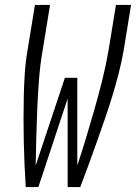

<svg xmlns="http://www.w3.org/2000/svg" viewBox="-20 -755 549 775"><path d="M84 0Q81 -45 79 -91Q77 -137 76 -182.5Q75 -228 75 -274Q75 -320 76 -366Q77 -412 80 -458.5Q83 -505 91 -551L121 -735H182L152 -551Q142 -493 137.5 -434.5Q133 -376 130.5 -318Q128 -260 126.5 -202Q125 -144 124 -87L242 -441H292V-87Q311 -144 328.5 -202Q346 -260 362.5 -318Q379 -376 393.5 -434.5Q408 -493 418 -551L448 -735H509L479 -551Q471 -505 459 -458.5Q447 -412 433 -366Q419 -320 403 -274Q387 -228 371 -182.5Q355 -137 338 -91Q321 -45 304 0H253V-357L135 0Z"/></svg>

Font: Iosevka Curly Light
Style: Italic
Weight: 300
Italic angle: -9°
Monospace: yes
Designer: Belleve Invis
Foundry: Belleve Invis
Version: Version 22.1.2; ttfautohint (v1.8.4)